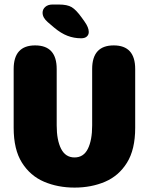

<svg xmlns="http://www.w3.org/2000/svg" viewBox="-20 -820 659 850"><path d="M310 10.5Q236 10.5 175 -15.5Q114 -41.5 77.2 -99.8Q40.5 -158 40.5 -254V-514.5Q40.5 -619 135.5 -619Q231 -619 231 -514.5V-264.5Q231 -199.5 250.5 -161.2Q270 -123 310 -123Q350 -123 369 -161.2Q388 -199.5 388 -264.5V-514.5Q388 -619 483.5 -619Q578.5 -619 578.5 -514.5V-254Q578.5 -158 542.2 -99.8Q506 -41.5 445.2 -15.5Q384.5 10.5 310 10.5ZM339.5 -650.5Q307.5 -650.5 278.8 -661.5Q250 -672.5 219.5 -698L192 -721.5Q168.5 -741.5 168.5 -763.5Q168.5 -779 180.5 -789.5Q192.5 -800 212.5 -800H240Q278 -800 297.5 -788.2Q317 -776.5 341.5 -742.5L354 -725Q373 -698.5 373 -678.5Q373 -666 364.2 -658.2Q355.5 -650.5 339.5 -650.5Z"/></svg>

Font: Sono Monospace ExtraBold
Style: Regular
Weight: 800
Version: Version 2.112